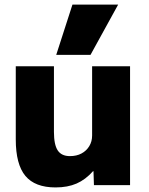

<svg xmlns="http://www.w3.org/2000/svg" viewBox="-20 -810 651 840"><path d="M223 10Q133 10 91 -40.5Q49 -91 49 -200V-520H216V-233Q216 -177 232.5 -152Q249 -127 286 -127Q315 -127 336.5 -138.5Q358 -150 370.5 -170.5Q383 -191 383 -217V-520H549V0H391L389 -61H387Q354 -24 315 -7Q276 10 223 10ZM376 -570H226L297 -790H497Z"/></svg>

Font: M PLUS 1 ExtraBold
Style: Regular
Weight: 800
Designer: Coji Morishita
Foundry: UNDERFOREST DESIGN
Version: Version 1.001